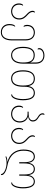

<svg xmlns="http://www.w3.org/2000/svg" viewBox="1697 -2507 1060 4494"><g transform="rotate(90 2227.0 -260.0)"><path d="M247 10C347 10 437 -56 437 -178C437 -275 384 -325 336 -370C296 -407 261 -441 261 -494C261 -514 266 -530 276 -540C273 -544 268 -546 263 -546C245 -546 233 -519 233 -494C233 -427 276 -391 318 -350C363 -307 409 -263 409 -178C409 -78 335 -15 247 -15C168 -15 89 -67 89 -178C89 -214 98 -245 114 -267C111 -270 108 -271 105 -271C82 -271 60 -229 60 -174C60 -56 147 10 247 10Z M734 250C852 250 926 162 926 -7V-334C926 -483 839 -546 740 -546C644 -546 562 -485 562 -366C562 -328 574 -283 598 -283C601 -283 604 -284 608 -286C598 -305 590 -330 590 -370C590 -465 659 -521 740 -521C827 -521 899 -470 899 -331V-5C899 139 841 226 735 226C628 226 570 145 570 50C570 -20 587 -55 606 -82C603 -84 600 -85 597 -85C575 -85 542 -42 542 50C542 162 612 250 734 250Z M1274 10C1396 10 1470 -88 1470 -267V-574C1470 -707 1381 -770 1278 -770C1176 -770 1106 -713 1106 -649C1106 -628 1116 -611 1129 -611C1132 -611 1134 -611 1138 -612C1135 -622 1134 -631 1134 -643C1134 -703 1196 -745 1278 -745C1369 -745 1442 -694 1442 -571V-543C1442 -515 1443 -478 1444 -441H1440C1413 -505 1355 -543 1266 -543C1136 -543 1076 -443 1076 -267C1076 -88 1151 10 1274 10ZM1265 -14C1172 -14 1104 -105 1104 -264C1104 -426 1151 -518 1269 -518C1402 -518 1443 -432 1443 -265C1443 -111 1385 -14 1265 -14Z M1817 10C1941 10 2010 -79 2010 -267V-293C2010 -446 2055 -521 2155 -521C2252 -521 2299 -442 2299 -267C2299 -130 2256 -11 2184 -11C2185 1 2192 6 2206 6C2267 6 2327 -102 2327 -267C2327 -463 2264 -546 2157 -546C2069 -546 2009 -492 1995 -394H1993C1979 -492 1913 -546 1822 -546C1695 -546 1625 -454 1625 -267C1625 -79 1701 10 1817 10ZM1817 -15C1706 -15 1653 -108 1653 -267C1653 -434 1704 -521 1822 -521C1934 -521 1982 -442 1982 -267C1982 -115 1937 -15 1817 -15Z M2650 10C2763 10 2848 -67 2848 -193C2848 -299 2780 -375 2706 -385V-387C2768 -397 2824 -432 2824 -498C2824 -577 2768 -610 2720 -641C2687 -663 2659 -685 2659 -724C2659 -738 2663 -754 2670 -764C2667 -768 2662 -770 2657 -770C2640 -770 2631 -747 2631 -727C2631 -673 2667 -647 2705 -622C2749 -593 2796 -565 2796 -498C2796 -434 2739 -400 2646 -400H2593V-375H2646C2749 -375 2820 -301 2820 -193C2820 -79 2742 -15 2650 -15C2559 -15 2481 -69 2481 -178C2481 -214 2490 -245 2506 -267C2503 -270 2500 -271 2497 -271C2474 -271 2452 -229 2452 -174C2452 -56 2541 10 2650 10Z M3160 10C3260 10 3350 -56 3350 -178C3350 -275 3297 -325 3249 -370C3209 -407 3174 -441 3174 -494C3174 -514 3179 -530 3189 -540C3186 -544 3181 -546 3176 -546C3158 -546 3146 -519 3146 -494C3146 -427 3189 -391 3231 -350C3276 -307 3322 -263 3322 -178C3322 -78 3248 -15 3160 -15C3081 -15 3002 -67 3002 -178C3002 -214 3011 -245 3027 -267C3024 -270 3021 -271 3018 -271C2995 -271 2973 -229 2973 -174C2973 -56 3060 10 3160 10Z M4230 -546C4164 -546 4091 -502 4079 -394H4077C4066 -504 4007 -546 3935 -546C3869 -546 3804 -502 3792 -394H3790C3779 -504 3710 -546 3647 -546C3543 -546 3480 -463 3480 -277C3480 -90 3587 50 3767 95V97C3707 99 3667 110 3639 125L3648 143C3675 129 3725 116 3789 116C3909 116 4055 169 4055 250C4069 250 4078 242 4078 229C4078 170 3966 114 3857 96C3712 72 3508 -17 3508 -277C3508 -438 3554 -521 3648 -521C3731 -521 3777 -449 3777 -293V-180H3805V-293C3805 -456 3852 -521 3935 -521C4018 -521 4064 -459 4064 -293V-180H4092V-293C4092 -445 4137 -521 4228 -521C4314 -521 4361 -442 4361 -267C4361 -130 4318 -11 4246 -11C4247 1 4254 6 4268 6C4329 6 4389 -102 4389 -267C4389 -463 4326 -546 4230 -546Z"/></g></svg>

Font: Noto Serif Georgian Thin
Style: Regular
Weight: 100
Designer: Monotype Design Team, Akaki Razmadze
Foundry: Google LLC
Version: Version 2.003